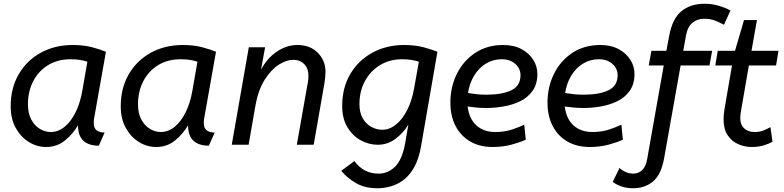

<svg xmlns="http://www.w3.org/2000/svg" viewBox="-20 -772 4184 1024"><path d="M37 -205Q37 -302 79.5 -375.5Q122 -449 197 -490.5Q272 -532 368 -532Q427 -532 471.5 -520Q516 -508 545 -496L482 -141Q481 -136 480.5 -129.5Q480 -123 480 -116Q480 -88 496 -76.5Q512 -65 538 -65L507 5Q453 5 424.5 -21.5Q396 -48 396 -104Q368 -56 325.5 -22Q283 12 226 12Q177 12 134 -14.5Q91 -41 64 -89.5Q37 -138 37 -205ZM446 -443Q427 -449 406.5 -452.5Q386 -456 357 -456Q288 -456 237 -425Q186 -394 157.5 -339.5Q129 -285 129 -216Q129 -168 146.5 -135Q164 -102 192 -85Q220 -68 250 -68Q291 -68 325 -96Q359 -124 383.5 -174Q408 -224 419 -288Z M624 -205Q624 -302 666.5 -375.5Q709 -449 784 -490.5Q859 -532 955 -532Q1014 -532 1058.5 -520Q1103 -508 1132 -496L1069 -141Q1068 -136 1067.5 -129.5Q1067 -123 1067 -116Q1067 -88 1083 -76.5Q1099 -65 1125 -65L1094 5Q1040 5 1011.5 -21.5Q983 -48 983 -104Q955 -56 912.5 -22Q870 12 813 12Q764 12 721 -14.5Q678 -41 651 -89.5Q624 -138 624 -205ZM1033 -443Q1014 -449 993.5 -452.5Q973 -456 944 -456Q875 -456 824 -425Q773 -394 744.5 -339.5Q716 -285 716 -216Q716 -168 733.5 -135Q751 -102 779 -85Q807 -68 837 -68Q878 -68 912 -96Q946 -124 970.5 -174Q995 -224 1006 -288Z M1543 -453Q1508 -453 1467 -427Q1426 -401 1391.5 -346.5Q1357 -292 1342 -207L1306 0H1216L1307 -520H1394L1372 -400Q1403 -460 1455.5 -496Q1508 -532 1566 -532Q1634 -532 1675 -490.5Q1716 -449 1716 -389Q1716 -364 1710 -326L1653 0H1563L1618 -311Q1623 -335 1624 -346.5Q1625 -358 1625 -368Q1625 -407 1602.5 -430Q1580 -453 1543 -453Z M2135 -532Q2194 -532 2239 -520Q2284 -508 2313 -496L2226 6Q2214 75 2189.5 119Q2165 163 2132.5 187.5Q2100 212 2064 222Q2028 232 1993 232Q1925 232 1877.5 204Q1830 176 1800 139L1870 87Q1919 154 1999 154Q2049 154 2087 117Q2125 80 2141 -9L2158 -107Q2130 -62 2088.5 -31Q2047 0 1995 0Q1947 0 1903.5 -24Q1860 -48 1832.5 -94Q1805 -140 1805 -207Q1805 -304 1848 -377Q1891 -450 1966 -491Q2041 -532 2135 -532ZM1897 -217Q1897 -172 1914.5 -141.5Q1932 -111 1960 -95.5Q1988 -80 2019 -80Q2057 -80 2091 -107Q2125 -134 2150.5 -183Q2176 -232 2188 -298L2214 -443Q2195 -449 2174 -452.5Q2153 -456 2125 -456Q2058 -456 2006.5 -424.5Q1955 -393 1926 -339Q1897 -285 1897 -217Z M2606 12Q2540 12 2489.5 -16.5Q2439 -45 2410.5 -98.5Q2382 -152 2382 -225Q2382 -308 2416.5 -378Q2451 -448 2514.5 -490Q2578 -532 2663 -532Q2721 -532 2761.5 -510Q2802 -488 2824 -453Q2846 -418 2846 -378Q2846 -323 2820 -287Q2794 -251 2753 -231.5Q2712 -212 2664.5 -204Q2617 -196 2574 -196Q2547 -196 2520.5 -198.5Q2494 -201 2474 -204Q2482 -138 2521 -103Q2560 -68 2621 -68Q2671 -68 2710 -81Q2749 -94 2776 -107L2784 -27Q2754 -13 2708 -0.5Q2662 12 2606 12ZM2656 -456Q2609 -456 2571 -432.5Q2533 -409 2508.5 -368.5Q2484 -328 2476 -276Q2499 -272 2522.5 -269.5Q2546 -267 2574 -267Q2658 -267 2707 -290.5Q2756 -314 2756 -371Q2756 -406 2728.5 -431Q2701 -456 2656 -456Z M3124 12Q3058 12 3007.5 -16.5Q2957 -45 2928.5 -98.5Q2900 -152 2900 -225Q2900 -308 2934.5 -378Q2969 -448 3032.5 -490Q3096 -532 3181 -532Q3239 -532 3279.5 -510Q3320 -488 3342 -453Q3364 -418 3364 -378Q3364 -323 3338 -287Q3312 -251 3271 -231.5Q3230 -212 3182.5 -204Q3135 -196 3092 -196Q3065 -196 3038.5 -198.5Q3012 -201 2992 -204Q3000 -138 3039 -103Q3078 -68 3139 -68Q3189 -68 3228 -81Q3267 -94 3294 -107L3302 -27Q3272 -13 3226 -0.5Q3180 12 3124 12ZM3174 -456Q3127 -456 3089 -432.5Q3051 -409 3026.5 -368.5Q3002 -328 2994 -276Q3017 -272 3040.5 -269.5Q3064 -267 3092 -267Q3176 -267 3225 -290.5Q3274 -314 3274 -371Q3274 -406 3246.5 -431Q3219 -456 3174 -456Z M3624 -501H3778L3764 -423H3610L3522 72Q3506 160 3462.5 196Q3419 232 3357 232Q3324 232 3296.5 223Q3269 214 3248 198L3284 124Q3298 137 3317 145.5Q3336 154 3358 154Q3385 154 3405 135Q3425 116 3432 74L3520 -423H3440L3454 -501H3534L3549 -581Q3566 -673 3614.5 -712.5Q3663 -752 3737 -752Q3778 -752 3813 -741.5Q3848 -731 3876 -716L3841 -640Q3818 -652 3793.5 -662Q3769 -672 3736 -672Q3699 -672 3673 -650.5Q3647 -629 3639 -584Z M3808 -501H3900L3948 -665H4017L3988 -501H4132L4119 -423H3974L3932 -180Q3930 -169 3929 -159.5Q3928 -150 3928 -142Q3928 -107 3949 -87.5Q3970 -68 4004 -68Q4033 -68 4053 -76.5Q4073 -85 4089 -94L4100 -16Q4081 -5 4052.5 3.5Q4024 12 3989 12Q3952 12 3917.5 -3Q3883 -18 3861 -50.5Q3839 -83 3839 -135Q3839 -157 3843 -184L3884 -423H3795Z"/></svg>

Font: ABeeZee
Style: Italic
Weight: 400
Italic angle: -10°
Designer: Anja Meiners
Foundry: Anja Meiners
Version: Version 1.003; ttfautohint (v1.8.3)